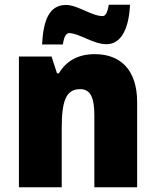

<svg xmlns="http://www.w3.org/2000/svg" viewBox="-20 -792 658 812"><path d="M530 -772H440C434 -734 424 -724 414 -724C367 -724 309 -771 259 -771C187 -771 163 -704 158 -604H246C251 -644 264 -652 272 -652C314 -652 374 -605 430 -605C485 -605 524 -656 530 -772ZM381 -563C310 -563 260 -534 229 -482H221L198 -553H60V0H241V-246C241 -362 257 -415 319 -415C364 -415 379 -377 379 -304V0H560V-360C560 -497 489 -563 381 -563Z"/></svg>

Font: Noto Sans Thai SemCond Blk
Style: Regular
Weight: 900
Width: 4
Designer: Monotype Design Team
Foundry: Monotype Imaging Inc.
Version: Version 2.002